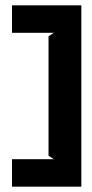

<svg xmlns="http://www.w3.org/2000/svg" viewBox="-20 -630 346 720"><path d="M25 -33V70H285V-610H25V-507H182L162 -494V-46L182 -33Z"/></svg>

Font: Charger EcoBlack
Style: Black
Weight: 1000
Designer: Jasper
Foundry: Cannot Into Space Fonts
Version: Version 1.1